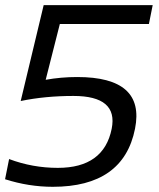

<svg xmlns="http://www.w3.org/2000/svg" viewBox="-23 -718 617 743"><path d="M146 -698.2H567.9L553.2 -625H208.5L153.8 -409.2Q212.9 -419.9 275.9 -419.9Q539.6 -419.9 499.5 -219.7Q454.6 4.9 181.2 4.9Q88.4 4.9 -3.4 -24.4L12.2 -102.5Q103 -68.4 200.7 -68.4Q378.9 -68.4 409.2 -219.7Q434.6 -346.7 261.2 -346.7Q151.4 -346.7 57.1 -327.1Z"/></svg>

Font: Sansation
Style: Italic
Weight: 400
Designer: Bernd Montag
Version: Version 1.301